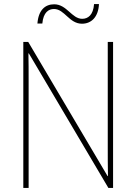

<svg xmlns="http://www.w3.org/2000/svg" viewBox="-20 -919 667 939"><path d="M163 -804H187C192 -859 218 -875 244 -875C296 -875 318 -803 381 -803C426 -803 461 -835 464 -899H440C436 -845 410 -827 382 -827C331 -827 307 -898 245 -898C200 -898 168 -869 163 -804ZM533 0V-714H507V-200C507 -160 507 -107 508 -58H506L118 -714H94V0H120V-519C120 -573 120 -612 119 -658H121L510 0Z"/></svg>

Font: Noto Sans Devanagari SemiCondensed Thin
Style: Regular
Weight: 100
Width: 4
Designer: Jelle Bosma - Monotype Design Team
Foundry: Monotype Imaging Inc.
Version: Version 2.004